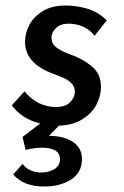

<svg xmlns="http://www.w3.org/2000/svg" viewBox="-20 -448 449 698"><path d="M347 -131Q347 -100 331 -68.5Q315 -37 280.5 -15Q246 7 194 9L158 46H167Q218 48 248 70Q278 92 278 130Q278 179 238.5 204.5Q199 230 141 230Q65 230 28 186L62 148Q71 161 87.5 169.5Q104 178 125 179Q155 180 176.5 167.5Q198 155 198 131Q198 89 132 89Q105 89 73 97L62 50L126 1Q59 -16 23 -65L69 -116Q116 -59 184 -59Q218 -59 235 -76.5Q252 -94 252 -114Q252 -133 240 -145Q228 -157 214 -163.5Q200 -170 163 -184Q71 -221 71 -296Q71 -326 86 -356Q101 -386 134.5 -407Q168 -428 219 -428Q257 -428 297 -416.5Q337 -405 368 -374L324 -318Q306 -341 281 -351.5Q256 -362 230 -362Q200 -362 183.5 -346Q167 -330 167 -310Q168 -288 185 -275.5Q202 -263 224 -254.5Q246 -246 254 -243Q299 -223 323 -198Q347 -173 347 -131Z"/></svg>

Font: Josefin Sans
Style: Italic
Weight: 400
Italic angle: -7°
Designer: Santiago Orozco
Foundry: Typemade
Version: Version 2.000